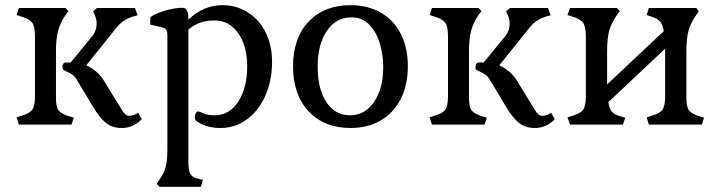

<svg xmlns="http://www.w3.org/2000/svg" viewBox="-20 -481 2781 741"><path d="M44 -28 62 -34Q94 -43 104.5 -57.5Q115 -72 115 -110V-340Q115 -378 104.5 -393Q94 -408 62 -417L44 -423L53 -450H233L244 -438L233 -423Q213 -394 204.5 -363Q196 -332 196 -282V-104Q196 -68 206 -55Q216 -42 247 -32L265 -27L256 0H53ZM339 -69 276 -174Q269 -186 259 -193Q249 -200 238.5 -204.5Q228 -209 225 -211Q221 -213 221 -222Q221 -240 236 -240H253L334 -339Q353 -361 353 -391Q353 -407 346 -422L339 -437L354 -450H501L511 -422L493 -417Q473 -411 457.5 -400.5Q442 -390 427 -371L313 -229Q358 -207 379 -173L449 -59Q457 -46 463.5 -40Q470 -34 479 -34Q497 -34 513 -46L527 -21Q494 13 450 13Q413 13 388.5 -7Q364 -27 339 -69Z M585 228 595 213Q612 190 619 164.5Q626 139 626 96V-345Q626 -358 622 -365Q618 -372 607 -375L560 -386V-414Q574 -427 614 -439Q654 -451 684 -451Q707 -451 707 -409V-405Q765 -461 838 -461Q893 -461 937 -433Q981 -405 1005.5 -355.5Q1030 -306 1030 -242Q1030 -170 1004 -111.5Q978 -53 932.5 -20Q887 13 831 13Q777 13 741 -12Q732 -17 732 -28Q732 -38 735.5 -44.5Q739 -51 746 -51Q749 -51 765.5 -43.5Q782 -36 809 -36Q865 -36 899.5 -89Q934 -142 934 -225Q934 -303 899.5 -352.5Q865 -402 808 -402Q778 -402 754 -394Q730 -386 707 -367V141Q707 176 714.5 190Q722 204 745 209L763 213L755 240H595Z M1111 -225Q1111 -334 1171 -397.5Q1231 -461 1333 -461Q1400 -461 1450 -432Q1500 -403 1527 -350Q1554 -297 1554 -225Q1554 -153 1526.5 -99Q1499 -45 1449 -16Q1399 13 1333 13Q1231 13 1171 -51.5Q1111 -116 1111 -225ZM1459 -223Q1459 -266 1447 -309.5Q1435 -353 1407.5 -383.5Q1380 -414 1336 -414Q1277 -414 1241.5 -362Q1206 -310 1206 -224Q1206 -138 1239.5 -87Q1273 -36 1331 -36Q1388 -36 1423.5 -87.5Q1459 -139 1459 -223Z M1638 -28 1656 -34Q1688 -43 1698.5 -57.5Q1709 -72 1709 -110V-340Q1709 -378 1698.5 -393Q1688 -408 1656 -417L1638 -423L1647 -450H1827L1838 -438L1827 -423Q1807 -394 1798.5 -363Q1790 -332 1790 -282V-104Q1790 -68 1800 -55Q1810 -42 1841 -32L1859 -27L1850 0H1647ZM1933 -69 1870 -174Q1863 -186 1853 -193Q1843 -200 1832.5 -204.5Q1822 -209 1819 -211Q1815 -213 1815 -222Q1815 -240 1830 -240H1847L1928 -339Q1947 -361 1947 -391Q1947 -407 1940 -422L1933 -437L1948 -450H2095L2105 -422L2087 -417Q2067 -411 2051.5 -400.5Q2036 -390 2021 -371L1907 -229Q1952 -207 1973 -173L2043 -59Q2051 -46 2057.5 -40Q2064 -34 2073 -34Q2091 -34 2107 -46L2121 -21Q2088 13 2044 13Q2007 13 1982.5 -7Q1958 -27 1933 -69Z M2170 -28 2189 -34Q2220 -43 2230.5 -57.5Q2241 -72 2241 -110V-340Q2241 -378 2230.5 -393Q2220 -408 2189 -417L2170 -423L2180 -450H2361L2372 -438L2361 -423Q2340 -394 2331.5 -363.5Q2323 -333 2323 -282V-155L2542 -361Q2537 -388 2526.5 -399Q2516 -410 2494 -417L2476 -423L2484 -450H2667L2677 -438L2667 -423Q2646 -394 2637.5 -363.5Q2629 -333 2629 -282V-104Q2629 -68 2639 -55Q2649 -42 2680 -32L2697 -27L2689 0H2484L2476 -28L2494 -34Q2526 -43 2536.5 -57.5Q2547 -72 2547 -110V-293L2328 -87Q2332 -59 2342.5 -48.5Q2353 -38 2375 -32L2393 -27L2384 0H2180Z"/></svg>

Font: Kurale
Style: Regular
Weight: 400
Designer: Eduardo Rodriguez Tunni
Foundry: Eduardo Rodriguez Tunni
Version: Version 2.000